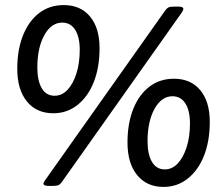

<svg xmlns="http://www.w3.org/2000/svg" viewBox="-20 -729 875 756"><path d="M190 -283Q124 -283 86 -329.5Q48 -376 48 -458Q48 -533 70.5 -589.5Q93 -646 134 -677.5Q175 -709 231 -709Q297 -709 334.5 -664Q372 -619 372 -539Q372 -464 349.5 -406.5Q327 -349 285.5 -316Q244 -283 190 -283ZM195 -352Q224 -352 246 -375.5Q268 -399 281 -440Q294 -481 294 -533Q294 -583 276 -611.5Q258 -640 225 -640Q182 -640 154.5 -590.5Q127 -541 127 -463Q127 -411 144.5 -381.5Q162 -352 195 -352ZM172 3Q151 3 151 -6Q151 -10 158 -20L630 -687Q637 -697 644 -700Q651 -703 666 -703H681Q702 -703 702 -694Q702 -690 696 -680L224 -13Q217 -3 210 0Q203 3 187 3ZM624 7Q558 7 520 -39.5Q482 -86 482 -168Q482 -243 504.5 -299.5Q527 -356 568 -387.5Q609 -419 665 -419Q731 -419 768.5 -374Q806 -329 806 -249Q806 -174 783.5 -116.5Q761 -59 719.5 -26Q678 7 624 7ZM629 -62Q658 -62 680 -85.5Q702 -109 715 -150Q728 -191 728 -243Q728 -293 710 -321.5Q692 -350 659 -350Q616 -350 588.5 -300.5Q561 -251 561 -173Q561 -121 578.5 -91.5Q596 -62 629 -62Z"/></svg>

Font: Asap Expanded Expanded SemiBold
Style: Italic
Weight: 600
Width: 7
Italic angle: -6°
Designer: Pablo Cosgaya
Foundry: Omnibus-Type
Version: Version 3.001; ttfautohint (v1.8.4.7-5d5b)